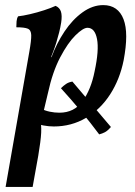

<svg xmlns="http://www.w3.org/2000/svg" viewBox="-20 -488 531 753"><path d="M2 245 95 -285Q103 -330 102.5 -350Q102 -370 89 -375.5Q76 -381 44 -381Q44 -393 45 -404.5Q46 -416 51 -424Q70 -426 98 -432.5Q126 -439 153.5 -448Q181 -457 198 -465Q214 -458 219 -442.5Q224 -427 220 -400Q217 -381 212 -361Q207 -341 201 -321.5Q195 -302 188 -284L176 -253L137 -25Q143 1 141.5 32.5Q140 64 130 123L108 245ZM116 -6 141 -62Q156 -54 175 -50Q194 -46 213 -46Q271 -46 304 -91.5Q337 -137 351 -208Q369 -291 360.5 -335Q352 -379 323 -379Q306 -379 276 -349.5Q246 -320 216 -263Q186 -206 168 -123L149 -43L105 -50L158 -264H182Q202 -318 233 -364.5Q264 -411 303.5 -439.5Q343 -468 385 -468Q414 -468 434 -454Q454 -440 464.5 -412.5Q475 -385 475 -345Q475 -305 465 -252Q450 -177 412 -118Q374 -59 317 -25.5Q260 8 191 8Q171 8 150 4Q129 0 116 -6ZM369 39Q334 -8 296.5 -53Q259 -98 219 -142Q229 -152 239.5 -159Q250 -166 264 -168L415 10Q402 25 391.5 30.5Q381 36 369 39Z"/></svg>

Font: Vollkorn Medium
Style: Italic
Weight: 500
Italic angle: -11°
Designer: Friedrich Althausen
Foundry: Friedrich Althausen
Version: Version 5.000